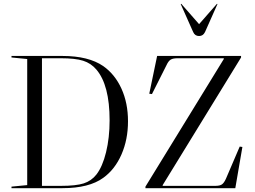

<svg xmlns="http://www.w3.org/2000/svg" viewBox="-20 -982 1331 1002"><path d="M40 -682V-690H306Q442 -690 519 -637Q580 -594 614 -519Q648 -444 648 -349Q648 -254 614 -176Q580 -98 519 -54Q445 0 306 0H40V-8L122 -16V-674ZM199 -12H297Q377 -12 417 -25Q457 -38 483 -71Q515 -112 533.5 -187.5Q552 -263 552 -354Q552 -538 483 -619Q455 -652 414 -665Q373 -678 297 -678H199ZM1148 -674V-678H907Q883 -678 871 -671Q859 -664 849 -642L773 -491L759 -493L800 -690H1238V-682L829 -16V-12H1103Q1127 -12 1138 -19.5Q1149 -27 1159 -49L1231 -217L1245 -215L1208 0H739V-8ZM1115 -961 1050 -815Q1040 -794 1019 -794Q997 -794 988 -815L923 -961L926 -962L1019 -856L1112 -962Z"/></svg>

Font: Libre Caslon Display
Style: Regular
Weight: 400
Designer: Pablo Impallari, Rodrigo Fuenzalida
Foundry: Pablo Impallari, Rodrigo Fuenzalida
Version: Version 1.002